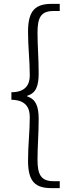

<svg xmlns="http://www.w3.org/2000/svg" viewBox="-20 -805 355 993"><path d="M248 168H289V132H256C191 132 174 96 174 21C174 -50 180 -110 180 -189C180 -254 166 -292 121 -306V-310C166 -323 180 -360 180 -426C180 -506 174 -566 174 -636C174 -713 191 -748 256 -748H289V-785H248C165 -785 125 -753 125 -641C125 -560 134 -493 134 -415C134 -372 116 -328 39 -328V-289C116 -288 134 -245 134 -199C134 -123 125 -56 125 26C125 138 165 168 248 168Z"/></svg>

Font: Noto Sans TC Light
Style: Regular
Weight: 300
Designer: Ryoko NISHIZUKA 西塚涼子 (kana, bopomofo & ideographs); Paul D. Hunt (Latin, Greek & Cyrillic); Sandoll Communications 산돌커뮤니
Foundry: Adobe
Version: Version 2.004;hotconv 1.0.118;makeotfexe 2.5.65603